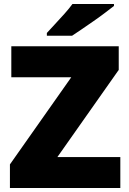

<svg xmlns="http://www.w3.org/2000/svg" viewBox="-20 -947 651 967"><path d="M586 0H30V-119L339 -558H37V-714H578V-595L269 -156H586ZM554 -917Q536 -903 509 -882.5Q482 -862 451 -840.5Q420 -819 391.5 -799.5Q363 -780 343 -767H216V-781Q233 -800 257 -825.5Q281 -851 305 -878Q329 -905 345 -927H554Z"/></svg>

Font: Noto Sans Thaana Black
Style: Regular
Weight: 900
Designer: David Williams
Foundry: Google Inc.
Version: Version 3.001; ttfautohint (v1.8.4.7-5d5b)